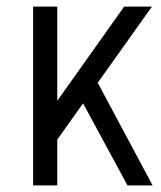

<svg xmlns="http://www.w3.org/2000/svg" viewBox="-20 -560 486 580"><path d="M98 -178 355 -540H439L125 -99ZM80 -540H153V0H80ZM213 -281 264 -331 441 0H365Z"/></svg>

Font: Pathway Extreme SemiCondensed Light
Style: Regular
Weight: 300
Width: 4
Version: Version 1.001;gftools[0.9.26]